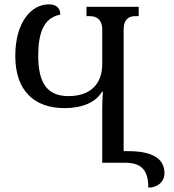

<svg xmlns="http://www.w3.org/2000/svg" viewBox="-20 -745 795 879"><path d="M659 114C703 114 733 86 733 48C733 -23 671 -53 567 -53H546V-609C546 -661 574 -671 599 -671H615V-714H376V-671H392C416 -671 448 -661 448 -609V-451C448 -361 394 -305 294 -305C196 -305 155 -365 155 -490C155 -594 180 -664 256 -678C256 -694 251 -725 203 -725C123 -725 50 -643 50 -489C50 -329 137 -250 276 -250C357 -250 419 -277 447 -325H451C449 -292 448 -266 448 -247V0H552C626 0 659 32 659 114Z"/></svg>

Font: Noto Serif Georgian SemiCondensed
Style: Regular
Weight: 400
Width: 4
Designer: Monotype Design Team, Akaki Razmadze
Foundry: Google LLC
Version: Version 2.003